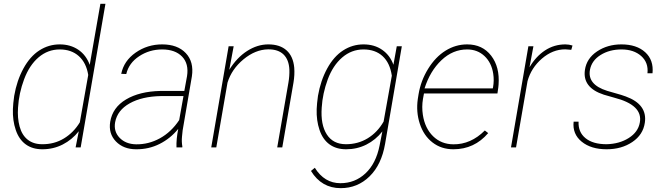

<svg xmlns="http://www.w3.org/2000/svg" viewBox="-20 -770 3475 1003"><path d="M54.2 -269.5Q67.9 -349.1 102.3 -412.1Q136.7 -475.1 185.5 -506.6Q234.4 -538.1 292 -538.1Q347.7 -538.1 388.9 -510.3Q430.2 -482.4 448.7 -431.2L504.4 -750H530.8L401.4 0H375L391.6 -84.5Q356.4 -40 307.6 -15.1Q258.8 9.8 201.2 9.8Q149.4 9.8 114.3 -15.9Q79.1 -41.5 62.3 -91.1Q45.4 -140.6 47.4 -200.2Q48.3 -228 54.2 -269.5ZM74.2 -207.5Q70.3 -153.8 82.5 -108.9Q94.7 -64 124.8 -40.3Q154.8 -16.6 200.2 -16.6Q263.7 -16.1 314.2 -46.9Q364.7 -77.6 397 -130.9L440.9 -378.4Q430.7 -441.9 391.8 -476.8Q353 -511.7 292 -511.7Q230 -511.7 181.6 -470.5Q133.3 -429.2 106 -356Q78.6 -282.7 74.2 -207.5Z M901.9 0Q900.4 -43 911.1 -96.7Q870.1 -46.4 813.7 -18.1Q757.3 10.3 691.4 9.8Q625 9.8 585.4 -31.2Q545.9 -72.3 555.7 -133.8Q567.9 -208.5 638.4 -250.5Q709 -292.5 817.4 -294.9H942.9L957 -372.1Q967.3 -437 931.2 -474.4Q895 -511.7 827.1 -511.7Q760.7 -511.7 707 -476.3Q653.3 -440.9 639.6 -383.3L613.3 -384.3Q627 -452.1 688.5 -495.1Q750 -538.1 827.1 -538.1Q907.7 -538.1 950.7 -492.4Q993.7 -446.8 982.4 -371.1L934.1 -88.9L930.7 -55.7Q928.2 -29.8 932.6 -4.4L932.1 0ZM690.9 -16.1Q756.3 -15.1 815.4 -47.6Q874.5 -80.1 916 -142.6L938.5 -268.1H820.3Q721.7 -266.1 657.5 -230.2Q593.3 -194.3 581.5 -131.8Q572.8 -83.5 604.7 -50.3Q636.7 -17.1 690.9 -16.1Z M1177.7 -405.3Q1217.3 -469.2 1271 -503.7Q1324.7 -538.1 1381.8 -538.1Q1442.4 -538.1 1477.1 -506.8Q1511.7 -475.6 1517.1 -416.5Q1520 -379.4 1513.2 -338.9L1454.6 0H1428.2L1486.8 -338.9Q1492.7 -373 1491.7 -406.2Q1489.3 -458 1461.2 -485.4Q1433.1 -512.7 1380.9 -512.2Q1314 -511.2 1252.2 -460.2Q1190.4 -409.2 1168.5 -338.4L1109.9 0H1083.5L1174.3 -528.3H1200.7Z M1641.1 -269.5Q1654.8 -349.1 1689.2 -412.1Q1723.6 -475.1 1772.5 -506.6Q1821.3 -538.1 1878.9 -538.1Q1936 -538.1 1976.8 -509.5Q2017.6 -481 2035.2 -431.6L2052.7 -528.3H2079.1L1991.7 -18.6Q1973.1 90.3 1910.4 151.6Q1847.7 212.9 1759.8 212.9Q1659.7 212.9 1604.5 123L1624.5 106.4Q1674.8 187 1758.3 187Q1834.5 187 1889.4 135.5Q1944.3 84 1962.9 -9.8L1977.5 -83.5Q1942.4 -39.1 1893.8 -14.6Q1845.2 9.8 1788.1 9.8Q1736.3 9.8 1701.2 -15.9Q1666 -41.5 1649.2 -91.1Q1632.3 -140.6 1634.3 -200.2Q1635.3 -228 1641.1 -269.5ZM1660.6 -207.5Q1654.3 -118.7 1687.3 -67.6Q1720.2 -16.6 1787.1 -16.6Q1850.1 -16.6 1900.9 -47.6Q1951.7 -78.6 1983.9 -134.8L2026.9 -374.5Q2017.1 -441.4 1978.8 -476.6Q1940.4 -511.7 1878.9 -511.7Q1816.4 -511.7 1767.6 -469.7Q1718.8 -427.7 1691.9 -354.5Q1665 -281.2 1660.6 -207.5Z M2348.6 9.8Q2285.2 9.8 2239.3 -25.9Q2193.4 -61.5 2173.1 -123.3Q2152.8 -185.1 2162.6 -252.9L2166.5 -277.3Q2178.2 -348.6 2216.6 -410.6Q2254.9 -472.7 2307.6 -505.4Q2360.4 -538.1 2420.4 -538.1Q2500.5 -538.1 2545.9 -479Q2591.3 -419.9 2584.5 -327.6L2583 -312.5L2578.6 -281.7H2194.8L2189.5 -252.9Q2182.6 -211.9 2189 -169.9Q2199.7 -100.1 2242.4 -58.3Q2285.2 -16.6 2348.1 -16.1Q2439.5 -15.1 2512.7 -88.4L2530.3 -74.7Q2458 9.8 2348.6 9.8ZM2420.4 -511.7Q2345.2 -511.7 2285.9 -455.3Q2226.6 -398.9 2197.8 -308.1H2554.2L2555.7 -314.5Q2562 -349.6 2556.6 -384.8Q2547.9 -442.4 2511 -477.1Q2474.1 -511.7 2420.4 -511.7Z M2964.4 -509.8 2932.6 -512.2Q2867.2 -512.2 2811 -463.9Q2754.9 -415.5 2735.8 -346.2L2675.8 0H2649.4L2740.2 -528.3H2766.6L2746.1 -418.5Q2779.3 -475.1 2827.1 -506.6Q2875 -538.1 2933.6 -538.1Q2952.1 -538.1 2970.7 -532.2Z M3322.3 -129.4Q3339.8 -221.2 3188.5 -259.8L3134.3 -275.4Q3022 -312 3035.6 -404.8Q3044.4 -464.8 3099.1 -501.5Q3153.8 -538.1 3226.1 -538.1Q3305.7 -538.1 3350.6 -497.1Q3395.5 -456.1 3388.7 -387.2H3362.3Q3368.2 -442.9 3329.6 -477.3Q3291 -511.7 3226.6 -511.7Q3164.1 -511.7 3117.7 -482.9Q3071.3 -454.1 3062 -405.8Q3047.4 -328.1 3151.9 -295.4L3224.6 -274.4L3249 -266.1Q3362.8 -224.6 3348.6 -128.9Q3339.4 -65.9 3283.2 -28.1Q3227.1 9.8 3148.9 9.8Q3067.4 9.8 3018.6 -30Q2969.7 -69.8 2976.6 -134.3H3002.4Q3000 -79.6 3038.8 -48.1Q3077.6 -16.6 3148.4 -16.6Q3215.8 -18.1 3264.6 -49.1Q3313.5 -80.1 3322.3 -129.4Z"/></svg>

Font: TypoPRO Roboto
Style: Italic
Weight: 250
Italic angle: -12°
Designer: Google
Version: Version 2.136; 2016